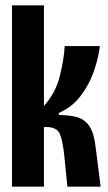

<svg xmlns="http://www.w3.org/2000/svg" viewBox="-20 -701 407 721"><path d="M25 0V-681H145V-303Q188 -351 204 -413Q220 -475 223 -528H355Q350 -484 332.5 -433.5Q315 -383 282.5 -340.5Q250 -298 201 -277V-269Q241 -269 269.5 -261Q298 -253 315.5 -227.5Q333 -202 339 -149L358 0H233L222 -110Q216 -173 204.5 -198.5Q193 -224 154 -224H145V0Z"/></svg>

Font: Bricolage Grotesque 48pt Condensed SemiBold
Style: Regular
Weight: 600
Width: 3
Designer: Mathieu Triay
Foundry: Atelier Triay
Version: Version 1.000; ttfautohint (v1.8.4.7-5d5b);gftools[0.9.32]